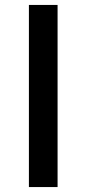

<svg xmlns="http://www.w3.org/2000/svg" viewBox="-20 -757 349 777"><path d="M97 0H213V-737H97Z"/></svg>

Font: Noto Sans HK Medium
Style: Regular
Weight: 500
Designer: Ryoko NISHIZUKA 西塚涼子 (kana, bopomofo & ideographs); Paul D. Hunt (Latin, Greek & Cyrillic); Sandoll Communications 산돌커뮤니
Foundry: Adobe
Version: Version 2.002;hotconv 1.0.116;makeotfexe 2.5.65601